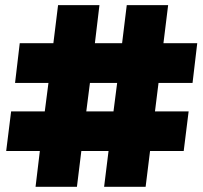

<svg xmlns="http://www.w3.org/2000/svg" viewBox="-20 -721 785 741"><path d="M3.9 -138.2 22.9 -291H152.8L167 -400.9H38.1L56.2 -554.2H186L204.1 -701.2H363.8L346.2 -554.2H451.2L469.2 -701.2H628.9L610.8 -554.2H741.2L723.1 -400.9H591.8L578.1 -291H708L689 -138.2H559.1L542 0H381.8L398.9 -138.2H293.9L276.9 0H117.2L133.8 -138.2ZM313 -291H418L432.1 -400.9H327.1Z"/></svg>

Font: Trueno Black
Style: Regular
Weight: 900
Designer: Julieta Ulanovsky
Foundry: Julieta Ulanovsky
Version: Version 3.001b | FøM Fix